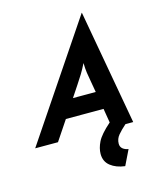

<svg xmlns="http://www.w3.org/2000/svg" viewBox="-170 -736 866 1046"><g transform="rotate(-15 262.5 -213.0)"><path d="M404.9 220.8Q354.9 214.6 323.6 189.9Q292.4 165.3 292.4 122.2Q292.4 90.3 309.7 54.9Q327.1 19.4 384.7 -31.2L371.5 -111.1H159L84.7 0H-43.8L391.7 -647.2H393.1L509 0H465.3Q437.5 24.3 419.8 45.5Q402.1 66.7 402.1 93.8Q402.1 111.8 414.6 122.2Q427.1 132.6 446.5 135.4ZM225.7 -211.1H354.2L343.1 -275Q338.2 -300.7 334.7 -324.7Q331.2 -348.6 330.6 -380.6Q315.3 -349.3 300.3 -325Q285.4 -300.7 268.1 -275Z"/></g></svg>

Font: Afacad
Style: Bold Italic
Weight: 700
Italic angle: -14°
Designer: Kristian Moeller
Foundry: Dicotype
Version: Version 1.000; ttfautohint (v1.8.4.7-5d5b)